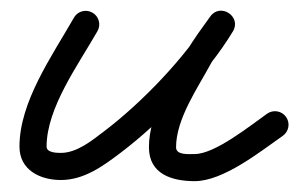

<svg xmlns="http://www.w3.org/2000/svg" viewBox="-20 -307 552 354"><path d="M150.4 -283.7C138.4 -290.6 123.1 -286.4 116.3 -274.4C76.1 -203.9 15.9 -119.6 15.9 -36.7C15.9 6.7 54.2 24.9 92.2 24.9C134.8 24.9 169.6 -0.5 202.1 -25.1C275.9 -80.9 361.8 -170.1 409.4 -249.1C417.7 -262.8 411.9 -276.2 401.7 -282.9C391.5 -289.6 376.9 -289.6 367.6 -276.5C353.2 -256.2 337.7 -236 325.3 -214.4C325.3 -214.4 325.2 -214.3 325.1 -214.1C325.1 -214 325 -213.9 325 -213.9C295.9 -160 254.6 -98.1 254.6 -35.4C254.6 14.1 297.1 27 339 27C391.8 27 459.7 -27.4 501.3 -56.5C512.6 -64.4 515.4 -80 507.5 -91.3C499.6 -102.6 484 -105.4 472.7 -97.5C472.7 -97.5 472.7 -97.5 472.7 -97.5C442.5 -76.4 376.8 -23 339 -23C328.7 -23 304.6 -20.4 304.6 -35.4C304.6 -87.8 344.4 -144.5 369 -190.1C369 -190.1 368.9 -190 368.9 -189.9C368.8 -189.7 368.7 -189.6 368.7 -189.6C380.2 -209.8 394.9 -228.6 408.4 -247.5C417.7 -260.6 411.4 -274.3 400.7 -281.3C390 -288.3 374.9 -288.6 366.6 -274.9C322.2 -201.3 240.6 -116.9 171.9 -64.9C149.5 -47.9 121.9 -25.1 92.2 -25.1C84.4 -25.1 65.9 -25.5 65.9 -36.7C65.9 -108.4 124.6 -187.9 159.7 -249.6C166.6 -261.6 162.4 -276.9 150.4 -283.7Z"/></svg>

Font: FRB American Cursive Guidelines Semibold
Style: Italic
Weight: 600
Italic angle: -25°
Version: Version 2.0;Modular Font Editor K font №1